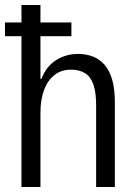

<svg xmlns="http://www.w3.org/2000/svg" viewBox="-23 -749 537 769"><path d="M63 0V-729H139V-433H143Q162 -483 201.5 -508Q241 -533 289 -533Q323 -533 350.5 -522Q378 -511 397.5 -487.5Q417 -464 427 -427.5Q437 -391 437 -339V0H362V-327Q362 -379 351 -410.5Q340 -442 317.5 -456Q295 -470 261 -470Q222 -470 194.5 -448Q167 -426 153 -387.5Q139 -349 139 -298V0ZM-3 -604V-659H263V-604Z"/></svg>

Font: Mona Sans SemiCondensed
Style: Regular
Weight: 400
Width: 4
Designer: Deni Anggara
Foundry: GitHub
Version: Version 2.000